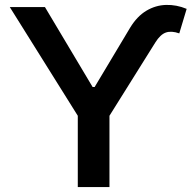

<svg xmlns="http://www.w3.org/2000/svg" viewBox="-20 -756 784 776"><path d="M349.6 -387.7V-404.3H367.2V-387.7ZM19.5 -727.5H161.6L358.4 -397.5L505.9 -644Q534.2 -690.4 571.5 -712.6Q608.9 -734.9 651.1 -736.1Q693.4 -737.3 734.4 -720.2L704.6 -621.1Q672.9 -632.3 650.4 -624.5Q627.9 -616.7 607.9 -584.5L422.4 -288.1V0H294.4V-288.1Z"/></svg>

Font: Inter 24pt SemiBold
Style: Regular
Weight: 600
Designer: Rasmus Andersson
Foundry: rsms
Version: Version 4.001;git-66647c0bb